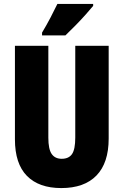

<svg xmlns="http://www.w3.org/2000/svg" viewBox="-20 -947 628 977"><path d="M533 -242Q533 -118 471 -54Q409 10 292 10Q178 10 117 -52Q56 -114 56 -238V-714H226V-246Q226 -188 243 -163.5Q260 -139 294 -139Q330 -139 346.5 -163Q363 -187 363 -247V-714H533ZM454 -917Q440 -900 416.5 -873.5Q393 -847 365.5 -819Q338 -791 313 -767H194V-781Q218 -821 237 -857.5Q256 -894 272 -927H454Z"/></svg>

Font: Noto Sans ExtraCondensed Black
Style: Regular
Weight: 900
Width: 2
Designer: Monotype Design Team
Foundry: Monotype Imaging Inc.
Version: Version 2.013; ttfautohint (v1.8.4.7-5d5b)